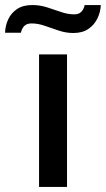

<svg xmlns="http://www.w3.org/2000/svg" viewBox="-85 -742 420 762"><path d="M-65 -612Q-64 -640 -52.5 -665Q-41 -690 -17.5 -706Q6 -722 43 -722Q73 -722 101.5 -713Q130 -704 157 -694.5Q184 -685 210 -685Q228 -685 238 -695.5Q248 -706 251 -722H315Q314 -694 301.5 -668.5Q289 -643 265.5 -627Q242 -611 206 -611Q177 -611 148.5 -620.5Q120 -630 93 -639.5Q66 -649 40 -649Q21 -649 11 -638.5Q1 -628 -2 -612ZM70 0V-526H181V0Z"/></svg>

Font: Archivo SemiExpanded Medium
Style: Regular
Weight: 500
Width: 6
Designer: Hector Gatti
Foundry: Omnibus-Type
Version: Version 2.001; ttfautohint (v1.8.3)